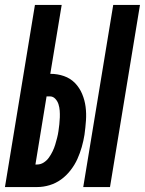

<svg xmlns="http://www.w3.org/2000/svg" viewBox="-38 -755 585 775"><path d="M298 0 419 -735H527L406 0ZM-18 0 103 -735H211L165 -457Q194 -457 220 -448Q246 -439 264.5 -420Q283 -401 293.5 -376Q304 -351 307.5 -324Q311 -297 309 -268.5Q307 -240 303 -211Q299 -186 292 -161.5Q285 -137 274.5 -113.5Q264 -90 247 -68Q230 -46 208.5 -30.5Q187 -15 162 -7.5Q137 0 112 0ZM105 -91H112Q126 -91 138.5 -99Q151 -107 159.5 -119Q168 -131 174.5 -144.5Q181 -158 185 -171.5Q189 -185 192.5 -198.5Q196 -212 198 -226Q200 -240 201.5 -253.5Q203 -267 203.5 -281Q204 -295 203 -308.5Q202 -322 198 -334.5Q194 -347 185 -356.5Q176 -366 163 -366H150Z"/></svg>

Font: Iosevka Curly Extrabold
Style: Italic
Weight: 800
Italic angle: -9°
Monospace: yes
Designer: Belleve Invis
Foundry: Belleve Invis
Version: Version 22.1.2; ttfautohint (v1.8.4)